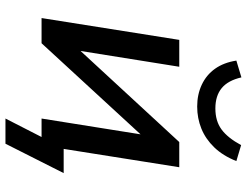

<svg xmlns="http://www.w3.org/2000/svg" viewBox="-118 -636 883 686"><g transform="rotate(90 323.0 -292.5)"><path d="M403 129 469 0H403L416 -79H598L493 129ZM44 0 122 -492H218L158 -117H141L487 -492H577L499 0H403L463 -376H480L134 0ZM360 -556Q317 -556 282 -572.5Q247 -589 225 -620Q203 -651 196 -696L256 -714Q267 -666 294.5 -643.5Q322 -621 367 -621Q412 -621 442 -643Q472 -665 498 -713L555 -696Q536 -648 506 -617Q476 -586 439 -571Q402 -556 360 -556Z"/></g></svg>

Font: Nunito Sans 10pt SemiBold
Style: Italic
Weight: 600
Italic angle: -9°
Designer: Vernon Adams
Foundry: Vernon Adams
Version: Version 3.101;gftools[0.9.27]